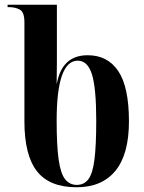

<svg xmlns="http://www.w3.org/2000/svg" viewBox="-20 -780 607 810"><path d="M303 10Q189 10 136 -57.5Q83 -125 83 -268V-686Q83 -729 63.5 -739.5Q44 -750 17 -750H12V-760H220V-583Q220 -556 220 -517.5Q220 -479 219 -428H220Q242 -547 350 -547Q434 -547 479 -480Q524 -413 524 -268Q524 -129 467 -59.5Q410 10 303 10ZM304 0Q335 0 353 -24Q371 -48 378.5 -107Q386 -166 386 -271Q386 -408 368 -466Q350 -524 308 -524Q219 -524 219 -271Q219 -165 227.5 -106Q236 -47 255 -23.5Q274 0 304 0Z"/></svg>

Font: Noto Serif Display Condensed
Style: Bold
Weight: 700
Width: 3
Designer: Monotype Design Team
Foundry: Monotype Imaging Inc.
Version: Version 2.009